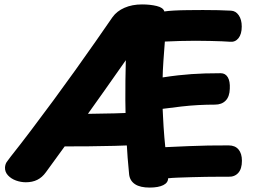

<svg xmlns="http://www.w3.org/2000/svg" viewBox="-20 -812 1145 868"><path d="M187.7 -33.6Q170.6 -9.8 148.3 1.1Q126.1 12 96.7 12Q74.6 12 52.6 4.2Q30.6 -3.7 16.2 -19.1Q1.8 -34.6 2.6 -55.1Q3.6 -69.2 10.1 -79.3Q16.7 -89.3 28.3 -103.8Q72.7 -159.6 121.8 -224.7Q171 -289.8 221.7 -358.5Q272.3 -427.2 320.6 -494.8Q368.9 -562.4 411.8 -623.8Q454.8 -685.2 488.7 -734.6Q508.3 -761.9 542.9 -776.9Q577.4 -792 622 -792Q659.2 -792 688.6 -784.8Q718 -777.7 723 -760.2Q739 -762.8 766.7 -764.3Q794.4 -765.9 828.1 -766.2Q861.7 -766.4 897.4 -766.7Q933.1 -767 966.3 -766Q999.4 -765 1024.1 -763.8Q1045.8 -762.8 1059.3 -743.1Q1072.9 -723.4 1072.9 -692Q1072.9 -657.7 1057.9 -639.1Q1043 -620.6 1018.9 -623.3Q1006.9 -624.3 983.4 -625.3Q960 -626.3 929.1 -626.9Q898.2 -627.6 863.6 -627.7Q829 -627.8 793.2 -626.7Q757.3 -625.7 725.3 -624.1Q724.1 -605.9 722.2 -582.8Q720.3 -559.8 718.8 -536.7Q717.3 -513.6 716.3 -493.9Q715.3 -474.2 715.3 -462Q754.3 -468 785.8 -471.5Q817.3 -475 846.1 -477Q874.9 -479 906.4 -480Q937.9 -481 977.9 -481Q998.8 -481 1009.7 -462.9Q1020.7 -444.8 1018.9 -411Q1017.9 -375.2 1000.1 -357.1Q982.3 -339 951.9 -339Q913.9 -339 876.6 -337Q839.2 -335 799.8 -330.5Q760.3 -326 715.3 -320Q716.1 -304.3 717.1 -282.9Q718.1 -261.6 719.6 -237.9Q721.1 -214.3 723.1 -190.8Q725.1 -167.3 727.3 -146.7Q787.3 -149.4 832.9 -151.4Q878.4 -153.4 921.3 -154.1Q964.1 -154.7 1013.6 -154.7Q1042.7 -154.7 1058.2 -136.4Q1073.7 -118.2 1073.7 -85.2Q1073.7 -48.6 1057.1 -30.3Q1040.6 -12 1012.7 -13Q997.7 -13 970.7 -13Q943.8 -13 911.1 -12.5Q878.3 -12 845.6 -11Q812.9 -10 784.9 -9Q757 -8 740 -6Q740 14 718.2 24.9Q696.4 35.8 657.4 36Q614.1 36.2 590.7 20.9Q567.3 5.6 563.8 -23.1Q556.3 -96 551.7 -181.2Q547.1 -266.4 546.7 -357.8Q546.3 -449.1 548.8 -539.8Q499.4 -469 453 -403.6Q406.6 -338.2 362.4 -276.2Q318.3 -214.1 275.3 -154.1Q232.2 -94.1 187.7 -33.6ZM269.3 -150.1Q251.9 -150.1 241.1 -167.9Q230.3 -185.7 230.3 -224.1Q230.3 -262.1 243.1 -279.6Q255.8 -297 285.3 -297Q331.3 -297 386.9 -297.5Q442.4 -298 498.4 -299.5Q554.3 -301 599.3 -303Q620.9 -303 630.1 -286.4Q639.3 -269.9 639.3 -231.4Q639.3 -191.7 630.1 -173.9Q620.9 -156.1 599.3 -156.1Q554.3 -154.1 498 -152.6Q441.7 -151.1 382.5 -150.6Q323.3 -150.1 269.3 -150.1Z"/></svg>

Font: Playpen Sans
Style: Regular
Weight: 400
Designer: Laura Meseguer, Veronika Burian, José Scaglione, Kostas Bartsokas, Vera Evstafieva, Tom Grace, Yorlmar Campos
Foundry: TypeTogether
Version: Version 2.000